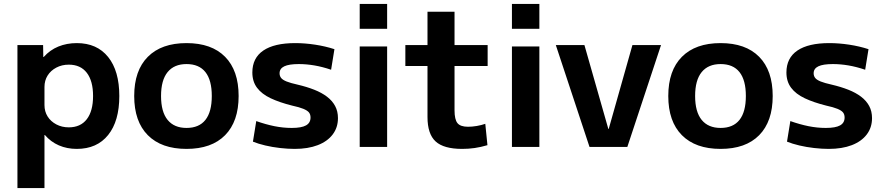

<svg xmlns="http://www.w3.org/2000/svg" viewBox="-20 -750 4506 980"><path d="M372 -530Q475 -530 532 -459Q589 -388 589 -260Q589 -132 532 -61Q475 10 372 10Q322 10 280.5 -8Q239 -26 209 -61H207V210H69V-520H200L201 -459H203Q235 -495 278 -512.5Q321 -530 372 -530ZM331 -420Q296 -420 267.5 -405Q239 -390 223 -364.5Q207 -339 207 -306V-214Q207 -181 223 -155.5Q239 -130 267.5 -115Q296 -100 331 -100Q391 -100 423 -141.5Q455 -183 455 -260Q455 -337 423 -378.5Q391 -420 331 -420Z M932 10Q804 10 734.5 -60Q665 -130 665 -260Q665 -390 734.5 -460Q804 -530 932 -530Q1060 -530 1129 -460Q1198 -390 1198 -260Q1198 -130 1129 -60Q1060 10 932 10ZM932 -97Q996 -97 1028.5 -138Q1061 -179 1061 -260Q1061 -341 1028.5 -382Q996 -423 932 -423Q869 -423 835.5 -382Q802 -341 802 -260Q802 -179 835.5 -138Q869 -97 932 -97Z M1484 10Q1449 10 1409.5 5.5Q1370 1 1334 -7.5Q1298 -16 1271 -27L1288 -132Q1336 -115 1380.5 -106Q1425 -97 1469 -97Q1519 -97 1542 -110Q1565 -123 1565 -150Q1565 -166 1557 -176Q1549 -186 1528.5 -194.5Q1508 -203 1471 -211Q1407 -227 1361.5 -248.5Q1316 -270 1292 -302Q1268 -334 1268 -380Q1268 -454 1324 -492Q1380 -530 1487 -530Q1536 -530 1588.5 -522Q1641 -514 1687 -499L1670 -394Q1626 -409 1585 -416Q1544 -423 1505 -423Q1455 -423 1431 -411.5Q1407 -400 1407 -376Q1407 -362 1415 -352Q1423 -342 1443 -334Q1463 -326 1499 -318Q1546 -307 1584 -292Q1622 -277 1649 -256.5Q1676 -236 1690.5 -209Q1705 -182 1705 -147Q1705 -99 1678 -63.5Q1651 -28 1601.5 -9Q1552 10 1484 10Z M1816 -603V-730H1956V-603ZM1816 0V-513H1956V0Z M2339 10Q2245 10 2203.5 -28Q2162 -66 2162 -153V-413H2049V-520H2162V-690H2300V-520H2469V-413H2300V-187Q2300 -140 2315 -121.5Q2330 -103 2369 -103Q2390 -103 2413.5 -107Q2437 -111 2457 -118L2468 -9Q2434 1 2403 5.5Q2372 10 2339 10Z M2593 -603V-730H2733V-603ZM2593 0V-513H2733V0Z M2989 0 2817 -520H2963L3085 -92H3087L3208 -520H3354L3182 0Z M3658 10Q3530 10 3460.5 -60Q3391 -130 3391 -260Q3391 -390 3460.5 -460Q3530 -530 3658 -530Q3786 -530 3855 -460Q3924 -390 3924 -260Q3924 -130 3855 -60Q3786 10 3658 10ZM3658 -97Q3722 -97 3754.5 -138Q3787 -179 3787 -260Q3787 -341 3754.5 -382Q3722 -423 3658 -423Q3595 -423 3561.5 -382Q3528 -341 3528 -260Q3528 -179 3561.5 -138Q3595 -97 3658 -97Z M4210 10Q4175 10 4135.5 5.5Q4096 1 4060 -7.5Q4024 -16 3997 -27L4014 -132Q4062 -115 4106.5 -106Q4151 -97 4195 -97Q4245 -97 4268 -110Q4291 -123 4291 -150Q4291 -166 4283 -176Q4275 -186 4254.5 -194.5Q4234 -203 4197 -211Q4133 -227 4087.5 -248.5Q4042 -270 4018 -302Q3994 -334 3994 -380Q3994 -454 4050 -492Q4106 -530 4213 -530Q4262 -530 4314.5 -522Q4367 -514 4413 -499L4396 -394Q4352 -409 4311 -416Q4270 -423 4231 -423Q4181 -423 4157 -411.5Q4133 -400 4133 -376Q4133 -362 4141 -352Q4149 -342 4169 -334Q4189 -326 4225 -318Q4272 -307 4310 -292Q4348 -277 4375 -256.5Q4402 -236 4416.5 -209Q4431 -182 4431 -147Q4431 -99 4404 -63.5Q4377 -28 4327.5 -9Q4278 10 4210 10Z"/></svg>

Font: M PLUS 1
Style: Bold
Weight: 700
Designer: Coji Morishita
Foundry: UNDERFOREST DESIGN
Version: Version 1.001